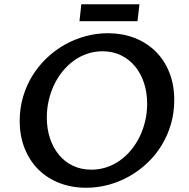

<svg xmlns="http://www.w3.org/2000/svg" viewBox="-20 -883 898 913"><path d="M414.6 -76.2Q452.1 -76.2 486.6 -87.6Q521 -99.1 550.3 -119.9Q579.6 -140.6 603.5 -169.7Q627.4 -198.7 644.3 -233.4Q661.1 -268.1 670.4 -307.6Q679.7 -347.2 679.7 -389.2Q679.7 -443.4 664.6 -489Q649.4 -534.7 621.6 -568.1Q593.8 -601.6 554.7 -620.4Q515.6 -639.2 467.3 -639.2Q429.2 -639.2 394.8 -627.4Q360.4 -615.7 331.1 -594.5Q301.8 -573.2 277.8 -543.9Q253.9 -514.6 237.3 -479.7Q220.7 -444.8 211.7 -405.3Q202.6 -365.7 202.6 -324.2Q202.6 -270.5 217.8 -225.1Q232.9 -179.7 260.5 -146.5Q288.1 -113.3 327.1 -94.7Q366.2 -76.2 414.6 -76.2ZM389.6 9.8Q321.3 9.8 263.4 -12.5Q205.6 -34.7 163.6 -75.9Q121.6 -117.2 97.7 -176.3Q73.7 -235.4 73.7 -308.6Q73.7 -368.7 89.8 -423.1Q106 -477.5 134.5 -523.7Q163.1 -569.8 202.4 -607.2Q241.7 -644.5 288.3 -670.7Q335 -696.8 387 -710.9Q439 -725.1 493.2 -725.1Q560.1 -725.1 617.7 -703.4Q675.3 -681.6 717.8 -640.6Q760.3 -599.6 784.4 -540.5Q808.6 -481.4 808.6 -406.7Q808.6 -346.7 792.7 -292.5Q776.9 -238.3 748.5 -191.9Q720.2 -145.5 680.9 -108.4Q641.6 -71.3 595.2 -44.9Q548.8 -18.6 496.6 -4.4Q444.3 9.8 389.6 9.8ZM366.7 -862.8H643.1L633.8 -782.2H357.9Z"/></svg>

Font: Proza Libre
Style: Medium Italic
Weight: 500
Designer: Jasper de Waard
Foundry: Jasper de Waard
Version: Version 1.000; ttfautohint (v1.4.1.8-43bc)